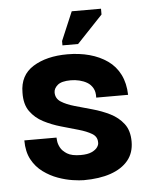

<svg xmlns="http://www.w3.org/2000/svg" viewBox="-46 -611 513 660"><g transform="rotate(-5 210.5 -281.0)"><path d="M217 10Q203 10 179 6.5Q155 3 128.5 -6.5Q102 -16 78 -33.5Q54 -51 39.5 -78Q25 -105 25 -144H136Q136 -143 137 -132.5Q138 -122 144.5 -109.5Q151 -97 167 -87Q183 -77 214 -77Q238 -77 252 -83.5Q266 -90 272 -99Q278 -108 277 -116Q277 -135 259.5 -145.5Q242 -156 214 -164Q186 -172 154.5 -181Q123 -190 95 -204.5Q67 -219 49.5 -243.5Q32 -268 33 -308Q33 -368 79.5 -397Q126 -426 198 -426Q239 -426 274 -416.5Q309 -407 336 -388Q363 -369 378 -339Q393 -309 394 -269H284Q285 -289 277.5 -302Q270 -315 258 -322Q246 -329 231.5 -332.5Q217 -336 202 -336Q170 -336 156.5 -324.5Q143 -313 143 -299Q143 -278 161 -266.5Q179 -255 207 -247Q235 -239 267.5 -230Q300 -221 328 -207Q356 -193 374 -169.5Q392 -146 392 -108Q392 -69 370.5 -43Q349 -17 310 -3.5Q271 10 217 10ZM238 -458H184V-473L226 -572H327V-552Z"/></g></svg>

Font: Darker Grotesque ExtraBold
Style: Regular
Weight: 800
Designer: Gabriel Lam
Foundry: TypeRant
Version: Version 1.000;gftools[0.9.28]